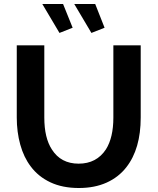

<svg xmlns="http://www.w3.org/2000/svg" viewBox="-20 -937 790 962"><path d="M344 -798 296 -917H192L278 -772ZM504 -798 457 -917H352L438 -772ZM240 -188Q202 -246 202 -348V-710H64V-348Q64 -276 81.5 -212.5Q99 -149 134 -103Q172 -52 232.5 -23.5Q293 5 375 5Q454 5 514 -22Q574 -49 613 -99Q685 -191 685 -348V-710H548V-348Q548 -248 511 -189Q464 -117 374 -117Q285 -117 240 -188Z"/></svg>

Font: RT Raleway Bold
Style: Regular
Weight: 400
Designer: Matt McInerney, Pablo Impallari, Rodrigo Fuenzalida — Edited by Milan Moffatt in April 2016
Foundry: Matt McInerney, Pablo Impallari, Rodrigo Fuenzalida — Edited by Milan Moffatt in April 2016
Version: Version 3.001